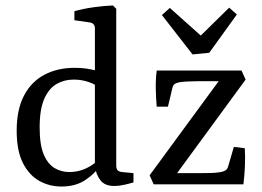

<svg xmlns="http://www.w3.org/2000/svg" viewBox="-20 -674 959 702"><path d="M205 8Q160 8 123 -13Q86 -34 63.5 -78.5Q41 -123 41 -196Q41 -273 67.5 -324Q94 -375 142 -400.5Q190 -426 253 -426Q284 -426 311.5 -420.5Q339 -415 354 -409L338 -356Q328 -366 303 -374.5Q278 -383 249 -383Q215 -383 187 -367Q159 -351 142 -313Q125 -275 125 -208Q125 -144 140 -109Q155 -74 179.5 -59.5Q204 -45 233 -45Q264 -45 290.5 -56.5Q317 -68 337 -87L348 -70Q327 -39 291.5 -15.5Q256 8 205 8ZM405 -642V-69Q405 -56 410.5 -51Q416 -46 426 -45L468 -41V-7Q455 -3 435 1.5Q415 6 398 6Q363 6 347 -15Q331 -36 327 -66V-570Q327 -589 308 -592L252 -600V-633Q283 -642 322.5 -647.5Q362 -653 393 -654ZM789 -390 796 -377H699Q682 -377 664.5 -376Q647 -375 634 -373Q622 -370 617 -365.5Q612 -361 610 -351L594 -284H553Q550 -317 549.5 -351.5Q549 -386 553 -416H863L878 -383L618 -28L611 -41H712Q733 -41 752 -41.5Q771 -42 788 -45Q798 -47 804.5 -51Q811 -55 814 -65L835 -137L875 -132Q877 -100 875.5 -66Q874 -32 870 0H542L527 -33ZM846 -621 745 -481 684 -475 572 -619 601 -645 714 -544 818 -646Z"/></svg>

Font: Yrsa
Style: Regular
Weight: 400
Designer: Anna Giedrys (Yrsa+Rasa design), David Brezina (Yrsa art-direction, Rasa art-direction, design)
Foundry: Rosetta Type Foundry
Version: Version 2.004